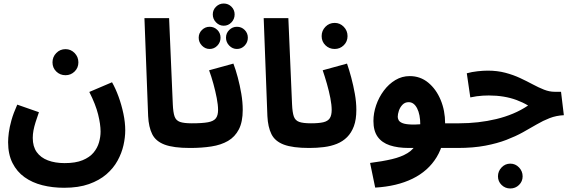

<svg xmlns="http://www.w3.org/2000/svg" viewBox="-20 -835 3246 1090"><path d="M26 -28Q26 -51 30 -82Q34 -113 45 -152.5Q56 -192 78 -241L201 -198Q190 -167 182 -141.5Q174 -116 170 -94.5Q166 -73 166 -52Q166 -3 188.5 28.5Q211 60 252 75.5Q293 91 347 91Q409 91 449 74.5Q489 58 511 31.5Q533 5 542 -26.5Q551 -58 551 -88Q551 -129 537 -185.5Q523 -242 487 -313L616 -368Q636 -333 653 -286.5Q670 -240 680.5 -190Q691 -140 691 -95Q691 -55 681 -10.5Q671 34 647.5 77Q624 120 584 154.5Q544 189 485 210Q426 231 344 231Q278 231 220.5 216.5Q163 202 119.5 171Q76 140 51 90.5Q26 41 26 -28ZM352 -408Q321 -408 299.5 -429Q278 -450 278 -481Q278 -512 299.5 -534Q321 -556 352 -556Q382 -556 403.5 -534Q425 -512 425 -481Q425 -450 403.5 -429Q382 -408 352 -408Z M1058 5Q965 5 914.5 -14Q864 -33 844 -73.5Q824 -114 821 -176L800 -732H940L961 -243Q963 -197 971 -174Q979 -151 1001.5 -143Q1024 -135 1068 -135Q1106 -135 1122.5 -115.5Q1139 -96 1139 -67Q1139 -36 1118 -15.5Q1097 5 1058 5Z M1059 5 1069 -135Q1129 -135 1161 -141Q1193 -147 1205.5 -163.5Q1218 -180 1218 -211Q1218 -239 1210.5 -278Q1203 -317 1191.5 -359Q1180 -401 1167 -436L1305 -474Q1318 -440 1330 -395Q1342 -350 1350 -302.5Q1358 -255 1358 -211Q1358 -143 1336 -100.5Q1314 -58 1274.5 -35Q1235 -12 1180 -3.5Q1125 5 1059 5ZM1250 -689Q1225 -689 1206.5 -708Q1188 -727 1188 -753Q1188 -779 1206.5 -797Q1225 -815 1250 -815Q1276 -815 1294 -797Q1312 -779 1312 -753Q1312 -727 1294 -708Q1276 -689 1250 -689ZM1170 -557Q1145 -557 1126.5 -576Q1108 -595 1108 -621Q1108 -647 1126.5 -665Q1145 -683 1170 -683Q1196 -683 1214 -665Q1232 -647 1232 -621Q1232 -595 1214 -576Q1196 -557 1170 -557ZM1325 -557Q1300 -557 1281.5 -576Q1263 -595 1263 -621Q1263 -647 1281.5 -665Q1300 -683 1325 -683Q1351 -683 1369 -665Q1387 -647 1387 -621Q1387 -595 1369 -576Q1351 -557 1325 -557Z M1735 5Q1642 5 1591.5 -14Q1541 -33 1521 -73.5Q1501 -114 1498 -176L1477 -732H1617L1638 -243Q1640 -197 1648 -174Q1656 -151 1678.5 -143Q1701 -135 1745 -135Q1783 -135 1799.5 -115.5Q1816 -96 1816 -67Q1816 -36 1795 -15.5Q1774 5 1735 5Z M1736 5 1746 -135Q1790 -135 1815.5 -141Q1841 -147 1852 -163.5Q1863 -180 1863 -211Q1863 -239 1855.5 -278Q1848 -317 1836 -359Q1824 -401 1812 -436L1950 -474Q1962 -440 1974 -395Q1986 -350 1994.5 -302.5Q2003 -255 2003 -211Q2003 -156 1989 -118.5Q1975 -81 1950.5 -56.5Q1926 -32 1892.5 -18.5Q1859 -5 1819 0Q1779 5 1736 5ZM1880 -557Q1849 -557 1827.5 -578Q1806 -599 1806 -630Q1806 -661 1827.5 -683Q1849 -705 1880 -705Q1910 -705 1931.5 -683Q1953 -661 1953 -630Q1953 -599 1931.5 -578Q1910 -557 1880 -557Z M2110 230 2081 90Q2152 81 2205 68.5Q2258 56 2294 34Q2330 12 2348 -26.5Q2366 -65 2366 -126Q2366 -185 2348 -220Q2330 -255 2300 -255Q2279 -255 2265 -240.5Q2251 -226 2244.5 -206.5Q2238 -187 2238 -172Q2238 -163 2243 -153Q2248 -143 2265 -136Q2282 -129 2318.5 -128Q2355 -127 2418 -135H2586Q2624 -135 2640.5 -115.5Q2657 -96 2657 -67Q2657 -36 2636 -15.5Q2615 5 2576 5H2301Q2238 5 2193 -10Q2148 -25 2124 -58.5Q2100 -92 2100 -148Q2100 -193 2115.5 -238Q2131 -283 2159 -320.5Q2187 -358 2224.5 -380.5Q2262 -403 2306 -403Q2366 -403 2411 -366Q2456 -329 2481.5 -268Q2507 -207 2507 -135Q2507 -22 2459 57Q2411 136 2322 179.5Q2233 223 2110 230Z M2577 5 2587 -135Q2641 -135 2694 -141Q2747 -147 2797 -159Q2847 -171 2892.5 -190Q2938 -209 2978 -236Q2948 -254 2913 -267Q2878 -280 2838.5 -286.5Q2799 -293 2755 -293Q2739 -293 2721.5 -292Q2704 -291 2686 -288.5Q2668 -286 2650 -282L2630 -419Q2659 -427 2691.5 -430.5Q2724 -434 2749 -434Q2803 -434 2848.5 -422Q2894 -410 2932.5 -392Q2971 -374 3004.5 -356Q3038 -338 3068.5 -326Q3099 -314 3128 -314H3165L3181 -181Q3138 -179 3100.5 -164.5Q3063 -150 3026.5 -128.5Q2990 -107 2948.5 -84Q2907 -61 2855 -41Q2803 -21 2735 -8Q2667 5 2577 5ZM2877 235Q2848 235 2827.5 215Q2807 195 2807 166Q2807 137 2827.5 115.5Q2848 94 2877 94Q2906 94 2926.5 115.5Q2947 137 2947 166Q2947 195 2926.5 215Q2906 235 2877 235Z"/></svg>

Font: Farlight84_Sys_V01
Style: Bold
Weight: 700
Designer: Monotype Design Team, Nadine Chahine and Nizar Qandah
Foundry: Monotype Imaging Inc.
Version: Version 2.004;October 31, 2024;FontCreator 14.0.0.2814 64-bi